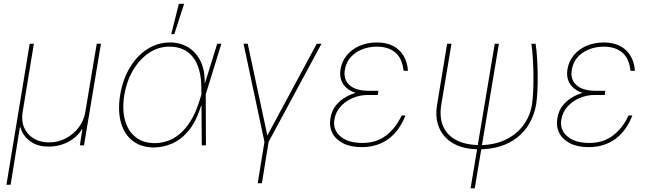

<svg xmlns="http://www.w3.org/2000/svg" viewBox="-20 -781 3501 1032"><path d="M14.6 211.9 139.6 -545.9H162.1L101.6 -178.7Q93.8 -131.3 110.1 -94.5Q126.5 -57.6 161.1 -36.6Q195.8 -15.6 243.2 -15.6Q291.5 -15.6 333 -37.1Q374.5 -58.6 402.8 -95.7Q431.2 -132.8 438.5 -178.7L500 -545.9H522.5L431.6 0H409.2L422.9 -86.9H420.9Q395 -43.9 346.4 -18.3Q297.9 7.3 241.2 6.8Q183.6 7.3 143.6 -20.8Q103.5 -48.8 89.8 -96.7H86.9L37.1 211.9Z M807.6 11.7Q737.8 11.2 692.4 -24.4Q647 -60.1 629.6 -123.8Q612.3 -187.5 626 -271.5Q639.6 -353 677.2 -416.5Q714.8 -480 770.8 -516.4Q826.7 -552.7 894.5 -552.7Q948.7 -552.7 991.2 -526.9Q1033.7 -501 1057.9 -452.1Q1082 -403.3 1080.1 -334H1085.9V-274.4L1086.9 0H1064.5L1062.5 -302.7Q1062.5 -361.3 1050.5 -404.3Q1038.6 -447.3 1016.4 -475.1Q994.1 -502.9 962.4 -516.6Q930.7 -530.3 890.6 -530.3Q830.6 -530.3 780 -496.1Q729.5 -461.9 695.1 -403.3Q660.6 -344.7 648.4 -271.5Q635.7 -194.3 651.6 -135.7Q667.5 -77.1 708.5 -44.4Q749.5 -11.7 812.5 -11.7Q845.7 -11.7 879.6 -22.9Q913.6 -34.2 945.3 -60.5Q977.1 -86.9 1004.4 -130.4Q1031.7 -173.8 1051.8 -238.3L1147.5 -545.9H1169.9L1085 -271.5L1066.4 -211.9H1060.5Q1034.2 -126.5 993.2 -77.9Q952.1 -29.3 904.1 -9Q856 11.2 807.6 11.7ZM900.4 -597.7 941.4 -760.7H969.7L917 -597.7Z M1289.1 -545.9H1311.5L1417 -52.7L1682.6 -545.9H1708L1423.8 -18.6L1387.7 204.1H1365.2L1401.4 -18.6Z M1975.6 -293H2013.7L2010.7 -270.5H1956.1Q1914.6 -270.5 1876 -254.2Q1837.4 -237.8 1810.5 -208Q1783.7 -178.2 1777.3 -137.7Q1768.6 -83 1809.8 -47.9Q1851.1 -12.7 1927.7 -12.7Q2003.4 -12.7 2055.7 -53Q2107.9 -93.3 2138.7 -160.2H2159.2Q2144 -121.1 2121.8 -89.6Q2099.6 -58.1 2070.3 -35.9Q2041 -13.7 2004.4 -2Q1967.8 9.8 1923.8 9.8Q1865.2 9.8 1825 -10.5Q1784.7 -30.8 1766.6 -65.7Q1748.5 -100.6 1755.9 -144.5Q1762.7 -189.9 1793 -223.1Q1823.2 -256.3 1870.4 -274.7Q1917.5 -293 1975.6 -293ZM2010.7 -270.5H1971.7Q1929.2 -270.5 1896.5 -280.3Q1863.8 -290 1842.8 -308.3Q1821.8 -326.7 1813.5 -352.3Q1805.2 -377.9 1810.5 -410.2Q1817.9 -452.1 1844.2 -484.1Q1870.6 -516.1 1912.1 -534.4Q1953.6 -552.7 2006.8 -552.7Q2055.2 -552.7 2091.1 -534.9Q2127 -517.1 2148.2 -482.9Q2169.4 -448.7 2172.9 -400.4H2149.4Q2141.6 -468.3 2104.5 -499Q2067.4 -529.8 2006.8 -530.3Q1939 -529.8 1891.4 -496.8Q1843.8 -463.9 1834 -407.2Q1824.2 -356.4 1857.2 -325Q1890.1 -293.5 1960 -293H2013.7Z M2383.3 -545.9H2406.7L2352.1 -219.7Q2340.8 -151.9 2361.6 -103Q2382.3 -54.2 2432.9 -27.8Q2483.4 -1.5 2560.1 -1Q2635.3 -1.5 2694.1 -28.6Q2752.9 -55.7 2790.8 -104.7Q2828.6 -153.8 2839.4 -219.7Q2843.8 -248 2845.7 -289.6Q2847.7 -331.1 2847.2 -377.4Q2846.7 -423.8 2844 -468Q2841.3 -512.2 2836.4 -545.9H2858.9Q2864.3 -511.2 2866.9 -467Q2869.6 -422.9 2870.1 -377Q2870.6 -331.1 2868.4 -289.8Q2866.2 -248.5 2861.8 -219.7Q2851.6 -163.1 2825.9 -118.4Q2800.3 -73.7 2760.7 -42.5Q2721.2 -11.2 2669.4 5.1Q2617.7 21.5 2555.2 21.5Q2473.6 21.5 2418.9 -8.8Q2364.3 -39.1 2340.8 -93.5Q2317.4 -147.9 2329.6 -219.7ZM2639.2 -545.9H2661.6L2531.7 231.4H2509.3Z M3195.3 -293H3233.4L3230.5 -270.5H3175.8Q3134.3 -270.5 3095.7 -254.2Q3057.1 -237.8 3030.3 -208Q3003.4 -178.2 2997.1 -137.7Q2988.3 -83 3029.5 -47.9Q3070.8 -12.7 3147.5 -12.7Q3223.1 -12.7 3275.4 -53Q3327.6 -93.3 3358.4 -160.2H3378.9Q3363.8 -121.1 3341.6 -89.6Q3319.3 -58.1 3290 -35.9Q3260.7 -13.7 3224.1 -2Q3187.5 9.8 3143.6 9.8Q3085 9.8 3044.7 -10.5Q3004.4 -30.8 2986.3 -65.7Q2968.3 -100.6 2975.6 -144.5Q2982.4 -189.9 3012.7 -223.1Q3043 -256.3 3090.1 -274.7Q3137.2 -293 3195.3 -293ZM3230.5 -270.5H3191.4Q3148.9 -270.5 3116.2 -280.3Q3083.5 -290 3062.5 -308.3Q3041.5 -326.7 3033.2 -352.3Q3024.9 -377.9 3030.3 -410.2Q3037.6 -452.1 3064 -484.1Q3090.3 -516.1 3131.8 -534.4Q3173.3 -552.7 3226.6 -552.7Q3274.9 -552.7 3310.8 -534.9Q3346.7 -517.1 3367.9 -482.9Q3389.2 -448.7 3392.6 -400.4H3369.1Q3361.3 -468.3 3324.2 -499Q3287.1 -529.8 3226.6 -530.3Q3158.7 -529.8 3111.1 -496.8Q3063.5 -463.9 3053.7 -407.2Q3043.9 -356.4 3076.9 -325Q3109.9 -293.5 3179.7 -293H3233.4Z"/></svg>

Font: Inter Tight Thin
Style: Italic
Weight: 250
Italic angle: -9.39999°
Designer: Rasmus Andersson
Foundry: rsms
Version: Version 3.004